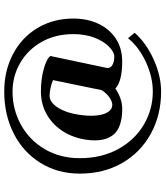

<svg xmlns="http://www.w3.org/2000/svg" viewBox="42 -692 770 893"><g transform="rotate(-90 426.5 -245.0)"><path d="M66 -258Q66 -360.8 115.7 -441.1Q165.4 -521.4 252.4 -565.6Q339.4 -609.8 447.8 -609.8Q544.4 -609.8 621.9 -569.1Q699.4 -528.4 743.3 -455.1Q787.2 -381.8 787.2 -288Q787.2 -223 762.8 -171.4Q738.4 -119.8 693.5 -90.5Q648.6 -61.2 588.2 -61.2Q539.4 -61.2 508.2 -69.6Q477 -78 461.8 -92.8Q439.8 -77.8 415.8 -69.4Q391.8 -61 367.8 -61Q279.2 -61 245.8 -103.5Q212.4 -146 223.2 -224.8Q231 -285.4 261.1 -334.1Q291.2 -382.8 339.6 -411Q388 -439.2 447.8 -439.2Q506 -439.2 553.6 -425.8Q601.2 -412.4 613 -394.8L558 -134.8Q554.4 -117 569.8 -107.5Q585.2 -98 610.8 -98Q631.6 -98 656.6 -122.7Q681.6 -147.4 698.2 -190.2Q714.8 -233 714.8 -288Q714.8 -372.2 678.3 -436.4Q641.8 -500.6 580.4 -535.9Q519 -571.2 447.8 -571.2Q364 -571.2 292.9 -531.9Q221.8 -492.6 179.8 -421.4Q137.8 -350.2 137.8 -258Q137.8 -157.8 179.8 -80.6Q221.8 -3.4 292.9 38.9Q364 81.2 447.8 81.2Q515.8 81.2 585.5 48.8Q655.2 16.4 695.8 -34L721.2 -3.2Q672.8 51.2 596.3 85.5Q519.8 119.8 447.8 119.8Q338.8 119.8 251.8 72.1Q164.8 24.4 115.4 -61.4Q66 -147.2 66 -258ZM385.8 -107.2Q401.2 -107.2 420.3 -120.4Q439.4 -133.6 454.2 -156.2L500.8 -383Q482.6 -390.8 463.8 -394.6Q445 -398.4 427.8 -399Q406.4 -399 387.3 -379Q368.2 -359 355.1 -323.7Q342 -288.4 337.2 -242.2Q333 -203.4 337.4 -172.4Q341.8 -141.4 354.4 -124.3Q367 -107.2 385.8 -107.2Z"/></g></svg>

Font: Wittgenstein
Style: Regular
Weight: 400
Designer: Jörg Drees
Foundry: Jörg Drees
Version: Version 1.003;Glyphs 3.1.2 (3151)